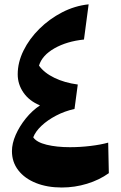

<svg xmlns="http://www.w3.org/2000/svg" viewBox="-20 -833 542 863"><path d="M159.7 -359.4Q111.8 -378.9 85.7 -416.5Q59.6 -454.1 59.6 -499Q59.6 -552.7 85.7 -605.7Q111.8 -658.7 157 -703.4Q202.1 -748 259.3 -777.6Q316.4 -807.1 378.4 -813.5L357.4 -655.3Q280.8 -647.5 225.1 -616Q169.4 -584.5 155.3 -538.1Q178.7 -505.4 224.6 -483.2Q270.5 -460.9 329.6 -453.1L314.9 -343.3Q270.5 -333.5 231.9 -313.2Q193.4 -293 166.5 -267.6Q139.6 -242.2 129.4 -215.8Q144.5 -193.4 189.7 -182.4Q234.9 -171.4 294.4 -171.4Q340.3 -171.4 386.7 -177Q433.1 -182.6 466.3 -191.9L469.2 -54.7Q426.3 -23.9 371.1 -7.1Q315.9 9.8 257.8 9.8Q191.9 9.8 141.4 -10.5Q90.8 -30.8 62.3 -67.6Q33.7 -104.5 33.7 -153.8Q33.7 -188 50.5 -226.6Q67.4 -265.1 95.9 -300.5Q124.5 -335.9 159.7 -359.4Z"/></svg>

Font: Pinar DS4-Bold
Style: Regular
Weight: 700
Designer: Amin Abedi
Version: Version 2.000